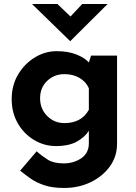

<svg xmlns="http://www.w3.org/2000/svg" viewBox="-20 -713 673 953"><path d="M298 220Q239 220 198.5 206Q158 192 130 172Q102 152 80 134L162 38Q185 59 215.5 78.5Q246 98 296 98Q346 98 383.5 72.5Q421 47 421 -2V-64Q402 -33 362 -10.5Q322 12 258 12Q199 12 148.5 -18.5Q98 -49 68 -101.5Q38 -154 38 -221Q38 -290 70 -343.5Q102 -397 153 -428Q204 -459 261 -459Q318 -459 359.5 -442.5Q401 -426 421 -403L432 -437H561V0Q561 64 525 113.5Q489 163 429.5 191.5Q370 220 298 220ZM179 -225Q179 -173 214 -137.5Q249 -102 300 -102Q384 -102 421 -168V-275Q407 -307 375 -326Q343 -345 300 -345Q249 -345 214 -311.5Q179 -278 179 -225ZM265 -693 330 -631 388 -693H514L329 -509H328L139 -693Z"/></svg>

Font: Synthetic
Style: Bold
Weight: 700
Designer: Santiago Orozco
Foundry: Typemade
Version: Version 2.000; ttfautohint (v1.8.4.7-5d5b)